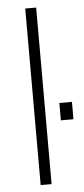

<svg xmlns="http://www.w3.org/2000/svg" viewBox="-54 -774 352 805"><g transform="rotate(-5 122.5 -371.5)"><path d="M84 0V-743H130V0ZM192 -263V-336H245V-263Z"/></g></svg>

Font: Saira Semi Condensed ExtraLight
Style: Regular
Weight: 200
Width: 4
Designer: Hector Gatti with collaboration of the Omnibus-Type team
Foundry: Omnibus-Type
Version: Version 1.001; ttfautohint (v1.8)